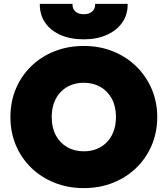

<svg xmlns="http://www.w3.org/2000/svg" viewBox="-20 -951 861 986"><path d="M410.5 15Q328.5 15 259.5 -12.8Q190.5 -40.5 139.8 -90Q89 -139.5 61.2 -206Q33.5 -272.5 33.5 -350Q33.5 -428 61.2 -494.5Q89 -561 139.8 -610.5Q190.5 -660 259.5 -687.5Q328.5 -715 410.5 -715Q492.5 -715 561.2 -687Q630 -659 680.8 -609Q731.5 -559 759.5 -492.8Q787.5 -426.5 787.5 -350Q787.5 -272.5 759.5 -206Q731.5 -139.5 680.8 -90Q630 -40.5 561.2 -12.8Q492.5 15 410.5 15ZM410.5 -174Q447 -174 477.2 -186.2Q507.5 -198.5 529.5 -221.5Q551.5 -244.5 563.5 -277Q575.5 -309.5 575.5 -350Q575.5 -404 554.5 -443.5Q533.5 -483 496.2 -504.5Q459 -526 410.5 -526Q374 -526 343.8 -513.8Q313.5 -501.5 291.5 -478.5Q269.5 -455.5 257.5 -423Q245.5 -390.5 245.5 -350Q245.5 -296 266.5 -256.5Q287.5 -217 324.8 -195.5Q362 -174 410.5 -174ZM410.5 -749Q341.5 -749 290.2 -771.8Q239 -794.5 211.2 -835.5Q183.5 -876.5 184.5 -931H352.5Q351 -907 366.5 -892.5Q382 -878 410.5 -878Q438.5 -878 454.2 -892.5Q470 -907 468.5 -931H635.5Q636.5 -876.5 608 -835.5Q579.5 -794.5 528.2 -771.8Q477 -749 410.5 -749Z"/></svg>

Font: Geologica Roman Black
Style: Regular
Weight: 900
Designer: Sindre Bremnes, Frode Helland
Foundry: Monokrom Skriftforlag AS
Version: Version 1.010;gftools[0.9.28]